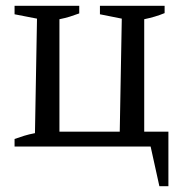

<svg xmlns="http://www.w3.org/2000/svg" viewBox="-20 -503 625 659"><path d="M475 -51H558V136H527L497 0H30V-26Q47 -32 63 -37Q79 -42 100 -46L107 -439L30 -454V-483H252V-457Q236 -451 220 -446Q204 -441 184 -437V-51H391L398 -439L323 -454V-483H545V-458Q528 -451 511 -446Q494 -441 475 -437Z"/></svg>

Font: Piazzolla
Style: Regular
Weight: 400
Designer: Juan Pablo del Peral
Foundry: Huerta Tipografica
Version: Version 1.330